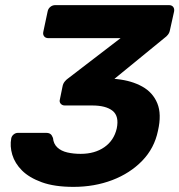

<svg xmlns="http://www.w3.org/2000/svg" viewBox="-20 -720 701 750"><path d="M267 10Q193 10 143.5 -8Q94 -26 66 -54Q38 -82 28 -115.5Q18 -149 24 -180Q26 -189 33.5 -195Q41 -201 50 -201H160Q171 -201 177 -196.5Q183 -192 187 -181Q189 -158 204 -144Q219 -130 243 -124.5Q267 -119 295 -119Q350 -119 387.5 -145Q425 -171 436 -218Q446 -266 420 -287Q394 -308 340 -308H233Q223 -308 217 -315Q211 -322 214 -332L224 -381Q226 -393 232.5 -401Q239 -409 245 -413L451 -571H169Q158 -571 152.5 -578Q147 -585 149 -595L166 -675Q168 -686 176.5 -693Q185 -700 196 -700H640Q651 -700 656.5 -693Q662 -686 660 -675L644 -603Q642 -592 636 -584.5Q630 -577 624 -573L427 -412L437 -411Q494 -405 535.5 -382Q577 -359 594.5 -316.5Q612 -274 597 -209Q583 -141 535.5 -92Q488 -43 418.5 -16.5Q349 10 267 10Z"/></svg>

Font: Rubik Light SemiBold
Style: Italic
Weight: 600
Italic angle: -12°
Version: Version 2.104